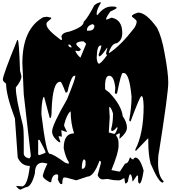

<svg xmlns="http://www.w3.org/2000/svg" viewBox="-20 -1509 1436 1614"><path d="M828.1 -1489.3V-1485.4Q793 -1427.7 793 -1399.4V-1383.8H800.8Q855.5 -1454.1 914.1 -1454.1H929.7Q959 -1454.1 960.9 -1442.4Q960.9 -1436.5 906.2 -1411.1Q878.9 -1374 871.1 -1348.6L875 -1344.7H878.9L918 -1360.4Q1007.8 -1343.8 1007.8 -1231.4Q1007.8 -1169.9 960.9 -1145.5Q920.9 -1145.5 894.5 -1067.4L898.4 -1063.5Q994.1 -1125 1109.4 -1274.4Q1128.9 -1305.7 1128.9 -1329.1Q1128.9 -1339.8 1089.8 -1368.2V-1376Q1089.8 -1386.7 1140.6 -1403.3Q1209 -1403.3 1300.8 -1274.4Q1339.8 -1198.2 1363.3 -1063.5Q1394.5 -897.5 1394.5 -813.5Q1394.5 -725.6 1316.4 -231.4Q1308.6 -203.1 1308.6 -141.6Q1308.6 -28.3 1355.5 14.6V18.6L1347.7 26.4Q1314.5 26.4 1246.1 -133.8Q1226.6 -210.9 1226.6 -313.5V-344.7H1222.7L1125 -243.2H1117.2V-251Q1187.5 -386.7 1187.5 -618.2Q1184.6 -700.2 1171.9 -700.2H1168Q1156.2 -700.2 1078.1 -489.3H1074.2Q1066.4 -489.3 1066.4 -501Q1085.9 -611.3 1085.9 -696.3Q1067.4 -895.5 1019.5 -895.5H1011.7Q998 -895.5 964.8 -727.5L960.9 -723.6V-719.7H953.1L945.3 -727.5L949.2 -770.5Q938.5 -872.1 898.4 -872.1Q868.2 -872.1 863.3 -805.7V-762.7Q863.3 -754.9 898.4 -731.4Q1001 -624 1011.7 -532.2Q1046.9 -480.5 1046.9 -438.5V-434.6Q1046.9 -394.5 988.3 -344.7H984.4V-356.4L988.3 -383.8L984.4 -387.7H980.5L957 -376V-368.2Q976.6 -344.7 976.6 -305.7V-282.2Q976.6 -225.6 918 -83V-79.1L976.6 -67.4H988.3L1031.2 -133.8Q1057.6 -133.8 1070.3 -180.7L1074.2 -184.6H1078.1Q1085.9 -168.9 1101.6 -168.9Q1104.5 -180.7 1117.2 -184.6Q1156.2 -184.6 1187.5 -75.2Q1170.9 34.2 1152.3 34.2Q1140.6 31.2 1140.6 2.9V-28.3L1132.8 -36.1L1097.7 14.6H1093.8Q1088.9 -43.9 1074.2 -43.9Q1065.4 -43.9 1054.7 18.6L1039.1 34.2Q1027.3 34.2 1027.3 -8.8H1015.6Q995.1 6.8 980.5 6.8H968.8Q931.6 6.8 882.8 -4.9L843.8 -1Q815.4 -1 800.8 -36.1L828.1 -137.7V-149.4L820.3 -157.2H816.4Q767.6 -24.4 714.8 -24.4L621.1 6.8L535.2 -16.6H519.5Q503.9 -16.6 503.9 34.2L500 38.1H492.2Q481.4 38.1 464.8 -4.9L468.8 -8.8V-36.1L460.9 -43.9Q417 -43.9 410.2 22.5H398.4Q339.8 -8.8 339.8 -32.2Q349.6 -75.2 378.9 -133.8L339.8 -141.6Q273.4 -141.6 273.4 -51.8Q244.1 65.4 195.3 65.4L152.3 85Q137.7 85 117.2 57.6V53.7L164.1 57.6Q210.9 57.6 230.5 -110.4V-114.3Q160.2 -114.3 128.9 -184.6L105.5 -512.7Q31.2 -710 31.2 -805.7Q3.9 -825.2 3.9 -840.8Q3.9 -876 125 -1172.9H128.9Q139.6 -1172.9 148.4 -915L160.2 -868.2Q160.2 -831.1 113.3 -774.4V-766.6Q113.3 -686.5 171.9 -458Q179.7 -419.9 179.7 -352.5V-219.7Q179.7 -187.5 226.6 -176.8L238.3 -192.4V-208L179.7 -715.8L168 -977.5Q168 -1266.6 343.8 -1364.3L375 -1368.2L410.2 -1360.4V-1352.5Q371.1 -1321.3 371.1 -1313.5V-1301.8Q371.1 -1261.7 492.2 -1172.9H500V-1192.4L496.1 -1196.3Q496.1 -1233.4 562.5 -1243.2Q683.6 -1282.2 683.6 -1325.2Q719.7 -1361.3 773.4 -1465.8Q803.7 -1489.3 828.1 -1489.3ZM710.9 -1254.9V-1251H726.6Q773.4 -1251 773.4 -1293.9L761.7 -1305.7H757.8Q710.9 -1293 710.9 -1254.9ZM621.1 -1137.7Q621.1 -1127.9 660.2 -1094.7Q652.3 -1079.1 636.7 -1079.1L617.2 -1083L613.3 -1079.1Q630.9 -1043.9 656.2 -1024.4L703.1 -1137.7V-1141.6L683.6 -1161.1H664.1Q621.1 -1156.2 621.1 -1137.7ZM554.7 -1133.8V-1126Q561.5 -1110.4 582 -1110.4V-1114.3Q574.2 -1131.8 566.4 -1133.8ZM793 -1028.3V-1016.6Q798.8 -973.6 812.5 -973.6Q830.1 -976.6 878.9 -1043.9L871.1 -1059.6L882.8 -1106.4H878.9Q839.8 -1047.9 820.3 -1036.1H812.5L808.6 -1047.9Q832 -1109.4 832 -1126H824.2Q795.9 -1126 793 -1028.3ZM539.1 -731.4H531.2Q498 -821.3 488.3 -821.3H484.4Q422.9 -821.3 414.1 -586.9Q414.1 -516.6 402.3 -516.6H398.4L351.6 -692.4H343.8Q328.1 -642.6 328.1 -547.9Q368.2 -215.8 398.4 -215.8Q425.8 -215.8 527.3 -141.6L550.8 -133.8H558.6V-145.5Q530.3 -187.5 515.6 -262.7Q515.6 -387.7 601.6 -387.7V-391.6Q574.2 -474.6 574.2 -571.3H570.3Q540 -543.9 519.5 -461.9V-450.2L543 -399.4H539.1L496.1 -415V-407.2L500 -360.4L472.7 -364.3V-360.4L488.3 -313.5H476.6Q418 -357.4 418 -403.3Q418 -458 543 -672.9Q613.3 -844.7 613.3 -868.2V-872.1H605.5Q583 -872.1 554.7 -770.5Q549.8 -731.4 539.1 -731.4ZM898.4 -610.4V-590.8L902.3 -524.4L894.5 -395.5L937.5 -383.8H941.4Q952.1 -383.8 968.8 -434.6L964.8 -438.5H960.9Q938.5 -407.2 918 -407.2L914.1 -422.9Q929.7 -476.6 929.7 -543.9V-555.7Q913.1 -610.4 898.4 -610.4ZM300.8 -333V-208H308.6V-204.1Q363.3 -222.7 363.3 -227.5Q363.3 -239.3 312.5 -333ZM668 -110.4V-90.8H679.7Q699.2 -99.6 699.2 -129.9V-145.5Q699.2 -166 687.5 -168.9Q672.9 -168.9 668 -110.4Z"/></svg>

Font: EG Dragon Caps 
Style: Regular
Weight: 400
Designer: Bill Roach / W.K. Roach
Version: Version 1.00 April 18, 2012, initial release